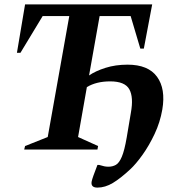

<svg xmlns="http://www.w3.org/2000/svg" viewBox="-20 -680 832 873"><path d="M90 0 94 -16 197 -57 295 -607H174L73 -440H57L94 -660H672L634 -459H618L574 -607H433L385 -337Q414 -357 459.5 -371.5Q505 -386 560 -386Q654 -386 694 -331Q734 -276 718 -182Q708 -124 683 -71Q658 -18 628 24Q598 66 572 90Q528 131 493 152Q458 173 423 173Q391 173 397 144Q400 129 423 70H431Q445 74 453.5 76Q462 78 473 78Q492 78 507 69.5Q522 61 534 32.5Q546 4 556 -54L575 -167Q588 -238 568 -274Q548 -310 481 -310Q418 -310 375 -284L335 -57L426 -16L423 0Z"/></svg>

Font: Spectral
Style: Bold Italic
Weight: 700
Italic angle: -10°
Designer: Jean-Baptiste Levee
Foundry: Production Type
Version: Version 2.001